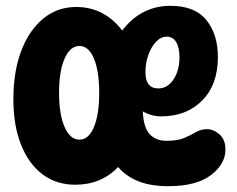

<svg xmlns="http://www.w3.org/2000/svg" viewBox="-20 -632 814 660"><path d="M239 3Q174 3 126.5 -32.5Q79 -68 52.5 -134Q26 -200 26 -291Q26 -386 53 -457Q80 -528 128.5 -568Q177 -608 242 -608Q291 -608 331 -587Q371 -566 400 -527Q465 -612 566 -612Q650 -612 689.5 -563Q729 -514 729 -436Q729 -341 675 -286.5Q621 -232 534 -232Q501 -232 471 -249Q473 -195 494 -171.5Q515 -148 552 -148Q591 -148 614 -158Q637 -168 654 -178Q671 -188 691 -188Q714 -188 734.5 -170Q755 -152 755 -118Q755 -68 705 -30Q655 8 558 8Q498 8 455.5 -9Q413 -26 386 -58Q328 3 239 3ZM524 -328Q556 -328 576.5 -359Q597 -390 597 -436Q597 -467 586 -486.5Q575 -506 553 -506Q533 -506 516.5 -488.5Q500 -471 490 -443.5Q480 -416 480 -384Q480 -328 524 -328ZM253 -152Q285 -152 303 -195.5Q321 -239 321 -313Q321 -387 303 -430.5Q285 -474 253 -474Q221 -474 202 -430.5Q183 -387 183 -313Q183 -239 202 -195.5Q221 -152 253 -152Z"/></svg>

Font: DynaPuff Condensed Medium
Style: Regular
Weight: 500
Width: 3
Designer: Toshi Omagari, Jennifer Daniel
Foundry: Google Fonts
Version: Version 2.000; ttfautohint (v1.8.4.7-5d5b)